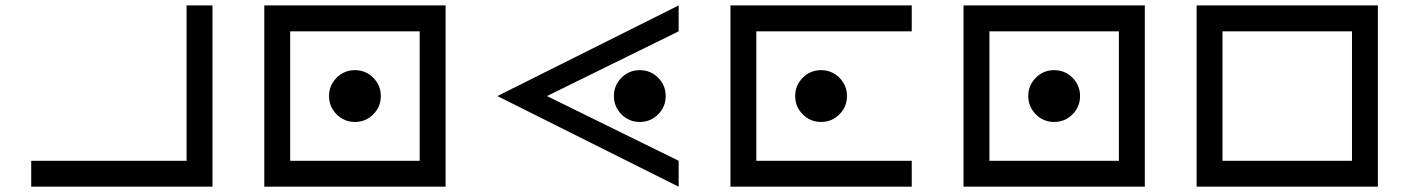

<svg xmlns="http://www.w3.org/2000/svg" viewBox="-20 -704 5313 724"><path d="M97.7 0V-97.7H683.6V-683.6H781.2V0Z M1074.2 -585.9V-97.7H1562.5V-585.9ZM976.6 -683.6H1660.2V0H976.6ZM1318.4 -244.1Q1277.8 -244.1 1249.3 -272.7Q1220.7 -301.3 1220.7 -341.8Q1220.7 -382.3 1249.3 -410.9Q1277.8 -439.5 1318.4 -439.5Q1358.9 -439.5 1387.5 -410.9Q1416 -382.3 1416 -341.8Q1416 -301.3 1387.5 -272.7Q1358.9 -244.1 1318.4 -244.1Z M2539.1 -683.6V-585.9L2042.5 -341.8L2539.1 -97.7V0L1855.5 -341.8ZM2392.6 -244.1Q2352.1 -244.1 2323.5 -272.7Q2294.9 -301.3 2294.9 -341.8Q2294.9 -382.3 2323.5 -410.9Q2352.1 -439.5 2392.6 -439.5Q2433.1 -439.5 2461.7 -410.9Q2490.2 -382.3 2490.2 -341.8Q2490.2 -301.3 2461.7 -272.7Q2433.1 -244.1 2392.6 -244.1Z M3418 -683.6V-585.9H2832V-97.7H3418V0H2734.4V-683.6ZM3076.2 -244.1Q3035.6 -244.1 3007.1 -272.7Q2978.5 -301.3 2978.5 -341.8Q2978.5 -382.3 3007.1 -410.9Q3035.6 -439.5 3076.2 -439.5Q3116.7 -439.5 3145.3 -410.9Q3173.8 -382.3 3173.8 -341.8Q3173.8 -301.3 3145.3 -272.7Q3116.7 -244.1 3076.2 -244.1Z M3710.9 -585.9V-97.7H4199.2V-585.9ZM3613.3 -683.6H4296.9V0H3613.3ZM3955.1 -244.1Q3914.6 -244.1 3886 -272.7Q3857.4 -301.3 3857.4 -341.8Q3857.4 -382.3 3886 -410.9Q3914.6 -439.5 3955.1 -439.5Q3995.6 -439.5 4024.2 -410.9Q4052.7 -382.3 4052.7 -341.8Q4052.7 -301.3 4024.2 -272.7Q3995.6 -244.1 3955.1 -244.1Z M4589.8 -585.9V-97.7H5078.1V-585.9ZM4492.2 -683.6H5175.8V0H4492.2Z"/></svg>

Font: BabelStone Pigpen
Style: Regular
Weight: 400
Designer: Andrew West
Foundry: BabelStone
Version: Version 1.02 November 6, 2013